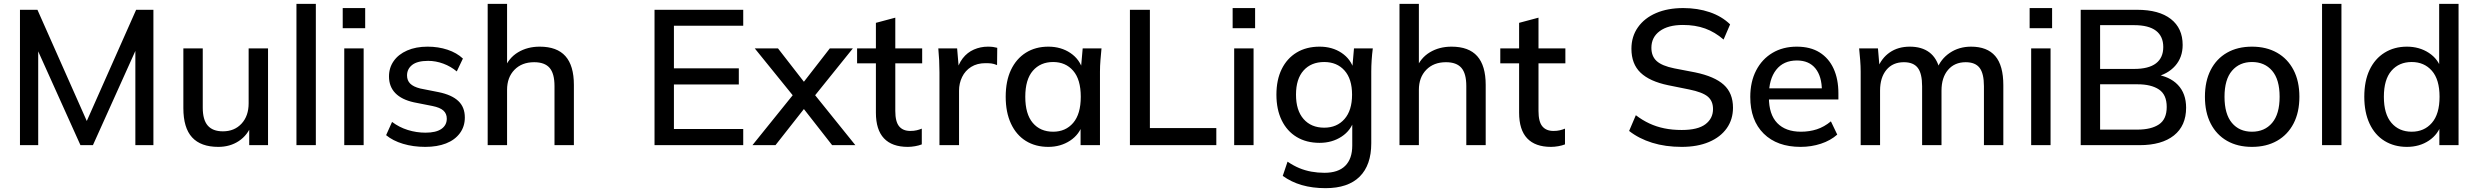

<svg xmlns="http://www.w3.org/2000/svg" viewBox="-20 -756 12898 1000"><path d="M84 0V-705H175L447 -92H417L689 -705H779V0H685V-564H718L464 0H399L145 -564H179V0Z M1117 9Q1026 9 980.5 -40.5Q935 -90 935 -193V-504H1036V-195Q1036 -132 1062 -102Q1088 -72 1141 -72Q1201 -72 1238 -112Q1275 -152 1275 -218V-504H1376V0H1278V-108H1291Q1270 -52 1224 -21.5Q1178 9 1117 9Z M1524 0V-736H1625V0Z M1773 0V-504H1874V0ZM1765 -609V-714H1882V-609Z M2195 9Q2132 9 2079 -7Q2026 -23 1991 -52L2022 -121Q2059 -93 2104 -79Q2149 -65 2196 -65Q2251 -65 2279 -84.5Q2307 -104 2307 -138Q2307 -164 2289.5 -180Q2272 -196 2232 -204L2136 -223Q2072 -237 2039 -271Q2006 -305 2006 -358Q2006 -403 2030.5 -438Q2055 -473 2100.5 -493Q2146 -513 2207 -513Q2263 -513 2311 -497Q2359 -481 2391 -451L2359 -384Q2328 -410 2289 -424.5Q2250 -439 2210 -439Q2154 -439 2127 -418Q2100 -397 2100 -363Q2100 -337 2116.5 -320.5Q2133 -304 2169 -295L2265 -276Q2333 -262 2367 -230Q2401 -198 2401 -144Q2401 -97 2375 -62Q2349 -27 2303 -9Q2257 9 2195 9Z M2520 0V-736H2621V-397H2607Q2629 -454 2678 -483.5Q2727 -513 2791 -513Q2881 -513 2925 -463.5Q2969 -414 2969 -314V0H2868V-308Q2868 -373 2842.5 -402.5Q2817 -432 2762 -432Q2698 -432 2659.5 -392.5Q2621 -353 2621 -288V0Z M3389 0V-705H3851V-622H3490V-400H3828V-316H3490V-84H3851V0Z M3899 0 4128 -284V-236L3911 -504H4032L4185 -307H4149L4302 -504H4422L4207 -237V-283L4435 0H4314L4149 -211H4185L4019 0Z M4708 9Q4626 9 4584 -35.5Q4542 -80 4542 -169V-426H4444V-504H4542V-637L4643 -664V-504H4783V-426H4643V-178Q4643 -122 4663 -98Q4683 -74 4721 -74Q4740 -74 4754.5 -77.5Q4769 -81 4781 -86V-4Q4766 2 4746 5.5Q4726 9 4708 9Z M4873 0V-379Q4873 -410 4871.5 -441.5Q4870 -473 4867 -504H4965L4976 -374H4960Q4970 -421 4994 -452Q5018 -483 5052.5 -498Q5087 -513 5125 -513Q5141 -513 5152 -511.5Q5163 -510 5174 -507L5173 -417Q5156 -424 5143.5 -425.5Q5131 -427 5113 -427Q5069 -427 5038 -407.5Q5007 -388 4991 -355Q4975 -322 4975 -284V0Z M5440 9Q5373 9 5323 -22Q5273 -53 5245.5 -112Q5218 -171 5218 -252Q5218 -334 5245.5 -392Q5273 -450 5323 -481.5Q5373 -513 5440 -513Q5506 -513 5555 -480Q5604 -447 5620 -390H5609L5619 -504H5717Q5714 -473 5711.5 -442.5Q5709 -412 5709 -383V0H5608V-112H5619Q5603 -56 5553.5 -23.5Q5504 9 5440 9ZM5465 -70Q5530 -70 5569.5 -116Q5609 -162 5609 -252Q5609 -342 5569.5 -387.5Q5530 -433 5465 -433Q5399 -433 5359.5 -387.5Q5320 -342 5320 -252Q5320 -162 5359 -116Q5398 -70 5465 -70Z M5865 0V-705H5969V-89H6315V0Z M6408 0V-504H6509V0ZM6400 -609V-714H6517V-609Z M6884 224Q6816 224 6760.5 208Q6705 192 6661 160L6686 86Q6717 107 6747 119.5Q6777 132 6810 138Q6843 144 6878 144Q6950 144 6986.5 107.5Q7023 71 7023 2V-133H7033Q7017 -77 6967.5 -44.5Q6918 -12 6853 -12Q6784 -12 6733.5 -42.5Q6683 -73 6655.5 -129.5Q6628 -186 6628 -263Q6628 -340 6655.5 -396Q6683 -452 6733.5 -482.5Q6784 -513 6853 -513Q6919 -513 6967.5 -480.5Q7016 -448 7032 -392L7023 -400L7032 -504H7130Q7126 -473 7124 -442.5Q7122 -412 7122 -383V-10Q7122 104 7061.5 164Q7001 224 6884 224ZM6877 -91Q6943 -91 6982.5 -136Q7022 -181 7022 -263Q7022 -345 6982.5 -389Q6943 -433 6877 -433Q6809 -433 6769.5 -389Q6730 -345 6730 -263Q6730 -181 6769.5 -136Q6809 -91 6877 -91Z M7269 0V-736H7370V-397H7356Q7378 -454 7427 -483.5Q7476 -513 7540 -513Q7630 -513 7674 -463.5Q7718 -414 7718 -314V0H7617V-308Q7617 -373 7591.5 -402.5Q7566 -432 7511 -432Q7447 -432 7408.5 -392.5Q7370 -353 7370 -288V0Z M8058 9Q7976 9 7934 -35.5Q7892 -80 7892 -169V-426H7794V-504H7892V-637L7993 -664V-504H8133V-426H7993V-178Q7993 -122 8013 -98Q8033 -74 8071 -74Q8090 -74 8104.5 -77.5Q8119 -81 8131 -86V-4Q8116 2 8096 5.5Q8076 9 8058 9Z M8739 9Q8654 9 8585 -12.5Q8516 -34 8465 -74L8500 -156Q8534 -130 8570.5 -113Q8607 -96 8648.5 -87.5Q8690 -79 8739 -79Q8823 -79 8862.5 -109Q8902 -139 8902 -188Q8902 -230 8874.5 -253Q8847 -276 8778 -290L8669 -312Q8572 -332 8524.5 -377.5Q8477 -423 8477 -502Q8477 -566 8511 -614Q8545 -662 8605.5 -688Q8666 -714 8747 -714Q8822 -714 8885 -692.5Q8948 -671 8991 -629L8957 -550Q8912 -589 8861 -607.5Q8810 -626 8745 -626Q8668 -626 8624.5 -594Q8581 -562 8581 -507Q8581 -463 8608.5 -438Q8636 -413 8700 -400L8809 -379Q8910 -358 8958 -314.5Q9006 -271 9006 -195Q9006 -134 8973.5 -88Q8941 -42 8881 -16.5Q8821 9 8739 9Z M9358 9Q9236 9 9166 -60Q9096 -129 9096 -251Q9096 -330 9126.5 -389Q9157 -448 9211.5 -480.5Q9266 -513 9338 -513Q9409 -513 9457 -483Q9505 -453 9530 -398.5Q9555 -344 9555 -270V-238H9175V-296H9486L9469 -283Q9469 -358 9435.5 -399.5Q9402 -441 9339 -441Q9269 -441 9231 -392.5Q9193 -344 9193 -259V-249Q9193 -160 9236.5 -115Q9280 -70 9360 -70Q9404 -70 9442.5 -82.5Q9481 -95 9516 -124L9549 -55Q9514 -24 9464 -7.5Q9414 9 9358 9Z M9671 0V-383Q9671 -412 9668.5 -442.5Q9666 -473 9663 -504H9761L9770 -398H9758Q9779 -453 9822.5 -483Q9866 -513 9927 -513Q9989 -513 10028.5 -483.5Q10068 -454 10083 -393H10067Q10087 -448 10135 -480.5Q10183 -513 10246 -513Q10330 -513 10372 -464Q10414 -415 10414 -312V0H10313V-307Q10313 -373 10290.5 -402.5Q10268 -432 10218 -432Q10160 -432 10126 -392Q10092 -352 10092 -284V0H9991V-307Q9991 -373 9968.5 -402.5Q9946 -432 9896 -432Q9838 -432 9805 -392Q9772 -352 9772 -284V0Z M10559 0V-504H10660V0ZM10551 -609V-714H10668V-609Z M10817 0V-705H11111Q11225 -705 11286.5 -657Q11348 -609 11348 -522Q11348 -457 11309 -413Q11270 -369 11202 -354V-369Q11280 -359 11323 -314Q11366 -269 11366 -195Q11366 -101 11302.5 -50.5Q11239 0 11124 0ZM10918 -81H11113Q11184 -81 11224.5 -108Q11265 -135 11265 -199Q11265 -263 11224.5 -290Q11184 -317 11113 -317H10918ZM10918 -397H11095Q11171 -397 11209 -426Q11247 -455 11247 -511Q11247 -567 11209 -596Q11171 -625 11095 -625H10918Z M11709 9Q11634 9 11579 -22.5Q11524 -54 11494 -112.5Q11464 -171 11464 -252Q11464 -333 11494 -391.5Q11524 -450 11579 -481.5Q11634 -513 11709 -513Q11784 -513 11839.5 -481.5Q11895 -450 11925.5 -391.5Q11956 -333 11956 -252Q11956 -171 11925.5 -112.5Q11895 -54 11839.5 -22.5Q11784 9 11709 9ZM11709 -70Q11775 -70 11814 -116Q11853 -162 11853 -252Q11853 -342 11814 -387.5Q11775 -433 11709 -433Q11644 -433 11605 -387.5Q11566 -342 11566 -252Q11566 -162 11604.5 -116Q11643 -70 11709 -70Z M12074 0V-736H12175V0Z M12516 9Q12450 9 12399.5 -22Q12349 -53 12321.5 -112Q12294 -171 12294 -252Q12294 -334 12321.5 -392Q12349 -450 12399.5 -481.5Q12450 -513 12516 -513Q12581 -513 12630.5 -480.5Q12680 -448 12696 -392H12684V-736H12785V0H12685V-114H12697Q12680 -57 12631 -24Q12582 9 12516 9ZM12541 -70Q12606 -70 12646 -116Q12686 -162 12686 -252Q12686 -342 12646 -387.5Q12606 -433 12541 -433Q12475 -433 12435.5 -387.5Q12396 -342 12396 -252Q12396 -162 12435.5 -116Q12475 -70 12541 -70Z"/></svg>

Font: Mulish ExtraLight SemiBold
Style: Regular
Weight: 600
Version: Version 3.603